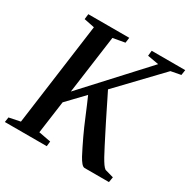

<svg xmlns="http://www.w3.org/2000/svg" viewBox="-173 -900 1046 1056"><g transform="rotate(30 350.0 -371.5)"><path d="M-8.5 0 -4 -31.5 67 -46 155 -696 88.5 -709.5 92.5 -743H352.5L348 -709.5L272.5 -696L222 -326.5L562.5 -697L491.5 -709.5L495 -743H708L703 -709.5L640 -697.5L393 -439Q403.5 -418.5 416.8 -391.2Q430 -364 444.8 -334.5Q459.5 -305 473.5 -276.8Q487.5 -248.5 499 -226.5Q518 -189.5 533.2 -159.5Q548.5 -129.5 561.2 -106.5Q574 -83.5 584.2 -69Q594.5 -54.5 603 -49L658 -33.5L652.5 0H497Q487 -1 476.5 -13.5Q466 -26 454.5 -46.8Q443 -67.5 430.8 -93.2Q418.5 -119 405.5 -145.5Q395 -167.5 383 -195Q371 -222.5 358.8 -252Q346.5 -281.5 334.8 -309Q323 -336.5 313.5 -358L212.5 -252.5L184 -46L261 -31.5L257.5 0Z"/></g></svg>

Font: Merriweather 72pt Medium
Style: Italic
Weight: 500
Italic angle: -7.8°
Version: Version 2.101